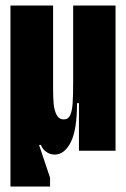

<svg xmlns="http://www.w3.org/2000/svg" viewBox="-20 -548 459 698"><path d="M18 -528H173V-229Q173 -194 175 -171Q177 -148 185.5 -131Q194 -114 212 -114Q228 -114 235 -129Q242 -144 244 -172Q246 -200 246 -256V-528H400V-223V0H267V-173H260Q260 -75 237 -30.5Q214 14 179 14Q162 14 148 4Q134 -6 129 -21H122L162 98V130H18Z"/></svg>

Font: Bricolage Grotesque 96pt Condensed ExBd
Style: Regular
Weight: 800
Width: 3
Designer: Mathieu Triay
Foundry: Atelier Triay
Version: Version 1.001;Glyphs 3.2 (3207)